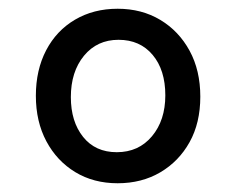

<svg xmlns="http://www.w3.org/2000/svg" viewBox="-20 -540 540 439"><path d="M249 -121Q194 -121 152 -146.5Q110 -172 86 -217Q62 -262 62 -321Q62 -380 85.5 -425Q109 -470 151.5 -495Q194 -520 249 -520Q304 -520 346.5 -494.5Q389 -469 413.5 -424Q438 -379 438 -319Q438 -259 413.5 -215Q389 -171 346.5 -146Q304 -121 249 -121ZM247 -192Q297 -192 327.5 -228.5Q358 -265 358 -322Q358 -380 329 -414.5Q300 -449 251 -449Q202 -449 172 -412.5Q142 -376 142 -318Q142 -262 170 -227Q198 -192 247 -192Z"/></svg>

Font: Noto Sans SemiCondensed
Style: Regular
Weight: 400
Width: 4
Designer: Monotype Design Team
Foundry: Monotype Imaging Inc.
Version: Version 2.013; ttfautohint (v1.8.4.7-5d5b)